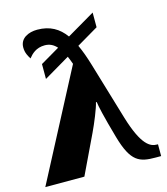

<svg xmlns="http://www.w3.org/2000/svg" viewBox="-121 -870 833 959"><g transform="rotate(-15 295.0 -390.5)"><path d="M-6 0H196L292 -201C313 -245 342 -316 348 -344H352C355 -321 366 -269 400 -150C439 -13 482 0 565 0H593V-61H588C554 -61 511 -80 465 -232L376 -530C364 -570 351 -607 336 -639L448 -705V-781L303 -696C269 -743 224 -770 158 -770C113 -770 68 -750 68 -702C68 -673 80 -655 89 -640C105 -660 129 -685 174 -685C199 -685 219 -675 236 -656L137 -598V-521L271 -600C276 -588 282 -574 287 -559Z"/></g></svg>

Font: UArctic Serif Black
Style: Regular
Weight: 900
Designer: Customization by Puisto advertising & original work Monotype Design Team
Foundry: Monotype Imaging Inc.
Version: Version 2.004